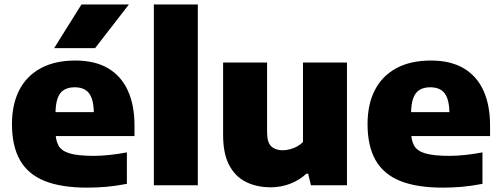

<svg xmlns="http://www.w3.org/2000/svg" viewBox="-20 -828 2238 858"><path d="M370 10.5Q253.5 10.5 179.2 -19.5Q105 -49.5 69.2 -112.5Q33.5 -175.5 33.5 -273.5Q33.5 -362 66.2 -425.5Q99 -489 162.2 -523.2Q225.5 -557.5 317 -557.5Q404 -557.5 462.8 -523Q521.5 -488.5 551.2 -423.5Q581 -358.5 581 -267V-220H132.5V-327H429.5L399.5 -317.5Q399.5 -361 390.2 -387.5Q381 -414 362 -426Q343 -438 314 -438Q285 -438 265.8 -426.2Q246.5 -414.5 237.2 -388Q228 -361.5 228 -318.5V-241.5Q228 -201 241.8 -177Q255.5 -153 292.5 -142.2Q329.5 -131.5 400 -131.5Q433.5 -131.5 472 -135.8Q510.5 -140 547 -147V-6.5Q498.5 3 455 6.8Q411.5 10.5 370 10.5ZM222 -613 344 -808H556L405 -613Z M667.5 0V-808H864V0Z M1190 9Q1127.5 9 1079.5 -14.8Q1031.5 -38.5 1004.2 -90Q977 -141.5 977 -225V-548.5H1173.5V-237.5Q1173.5 -191.5 1192.2 -174Q1211 -156.5 1242.5 -156.5Q1259 -156.5 1276 -161Q1293 -165.5 1308 -173.8Q1323 -182 1334 -193.5V-548.5H1530.5V0H1369.5L1357 -52H1349.5Q1317.5 -22.5 1276.5 -6.8Q1235.5 9 1190 9Z M1959 10.5Q1842.5 10.5 1768.2 -19.5Q1694 -49.5 1658.2 -112.5Q1622.5 -175.5 1622.5 -273.5Q1622.5 -362 1655.2 -425.5Q1688 -489 1751.2 -523.2Q1814.5 -557.5 1906 -557.5Q1993 -557.5 2051.8 -523Q2110.5 -488.5 2140.2 -423.5Q2170 -358.5 2170 -267V-220H1721.5V-327H2018.5L1988.5 -317.5Q1988.5 -361 1979.2 -387.5Q1970 -414 1951 -426Q1932 -438 1903 -438Q1874 -438 1854.8 -426.2Q1835.5 -414.5 1826.2 -388Q1817 -361.5 1817 -318.5V-241.5Q1817 -201 1830.8 -177Q1844.5 -153 1881.5 -142.2Q1918.5 -131.5 1989 -131.5Q2022.5 -131.5 2061 -135.8Q2099.5 -140 2136 -147V-6.5Q2087.5 3 2044 6.8Q2000.5 10.5 1959 10.5Z"/></svg>

Font: Encode Sans SemiExpanded ExtraBold
Style: Regular
Weight: 800
Width: 6
Designer: Multiple Designers
Foundry: Impallari Type
Version: Version 3.002